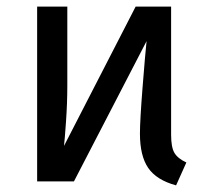

<svg xmlns="http://www.w3.org/2000/svg" viewBox="-20 -547 637 579"><path d="M542 -57 511 12Q452 -4 427 -40.5Q402 -77 402 -144Q402 -183 410 -284.5Q418 -386 422 -423L203 0H92V-527H183V-289Q183 -236 179 -179.5Q175 -123 173 -107L389 -527H496V-141Q496 -103 506 -86Q516 -69 542 -57Z"/></svg>

Font: Fira Sans
Style: Regular
Weight: 400
Designer: bBox Type GmbH & Carrois Corporate GbR & Edenspiekermann AG
Foundry: bBox Type GmbH & Carrois Corporate GbR & Edenspiekermann AG
Version: Version 4.301